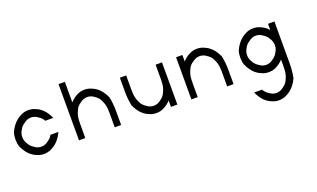

<svg xmlns="http://www.w3.org/2000/svg" viewBox="-98 -1232 3529 2140"><g transform="rotate(-20 1666.5 -162.0)"><path d="M333.3 -8.3Q295.8 10 250 10Q204.2 10 166.7 -8.3Q70.8 -45 16.7 -166.7Q4.2 -204.2 4.2 -250Q4.2 -295.8 16.7 -333.3Q68.3 -447.5 166.7 -491.7Q204.2 -510 250 -510Q295.8 -510 333.3 -491.7Q429.2 -455 483.3 -333.3H388.3Q382.5 -347.5 365.8 -365.4Q349.2 -383.3 333.3 -391.7Q295.8 -422.5 250 -422.5Q204.2 -422.5 166.7 -391.7Q150.8 -383.3 133.3 -365.4Q115.8 -347.5 110.8 -333.3Q85 -295.8 85 -250Q85 -204.2 110.8 -166.7Q116.7 -152.5 133.8 -134.2Q150.8 -115.8 166.7 -107.5Q204.2 -76.7 250 -76.7Q295.8 -76.7 333.3 -107.5Q348.3 -115.8 365.4 -133.8Q382.5 -151.7 388.3 -166.7H483.3Q431.7 -52.5 333.3 -8.3Z M666.7 0V-666.7H741.7V-423.3Q782.5 -469.2 833.3 -491.7Q870.8 -510 916.7 -510Q962.5 -510 1000 -491.7Q1095.8 -455 1150 -333.3Q1166.7 -251.7 1166.7 -166.7V0H1090.8V-166.7Q1090.8 -190.8 1089.6 -210.8Q1088.3 -230.8 1086.7 -242.5Q1085 -254.2 1080.8 -269.2Q1076.7 -284.2 1074.6 -289.6Q1072.5 -295 1065.4 -311.2Q1058.3 -327.5 1055.8 -333.3H1055Q1049.2 -347.5 1032.5 -365.4Q1015.8 -383.3 1000 -391.7Q962.5 -422.5 916.7 -422.5Q870.8 -422.5 833.3 -391.7Q817.5 -383.3 800 -365.4Q782.5 -347.5 777.5 -333.3H776.7Q774.2 -327.5 767.1 -311.2Q760 -295 757.9 -289.6Q755.8 -284.2 751.7 -269.2Q747.5 -254.2 745.8 -242.5Q744.2 -230.8 742.9 -210.8Q741.7 -190.8 741.7 -166.7V0Z M1833.3 -500V0H1757.5V-75.8Q1716.7 -30.8 1666.7 -8.3Q1629.2 10 1583.3 10Q1537.5 10 1500 -8.3Q1404.2 -45 1350 -166.7Q1333.3 -248.3 1333.3 -333.3V-500H1408.3V-333.3Q1408.3 -309.2 1409.6 -289.2Q1410.8 -269.2 1412.5 -257.5Q1414.2 -245.8 1418.3 -230.8Q1422.5 -215.8 1424.6 -210.4Q1426.7 -205 1433.8 -188.8Q1440.8 -172.5 1443.3 -166.7H1444.2Q1450 -152.5 1467.1 -134.2Q1484.2 -115.8 1500 -107.5Q1537.5 -76.7 1583.3 -76.7Q1629.2 -76.7 1666.7 -107.5Q1681.7 -115.8 1698.8 -133.8Q1715.8 -151.7 1721.7 -166.7H1722.5Q1725 -172.5 1732.1 -188.8Q1739.2 -205 1741.3 -210.4Q1743.3 -215.8 1747.5 -230.8Q1751.7 -245.8 1753.3 -257.5Q1755 -269.2 1756.3 -289.2Q1757.5 -309.2 1757.5 -333.3V-500Z M2000 0V-500H2075V-423.3Q2115.8 -469.2 2166.7 -491.7Q2204.2 -510 2250 -510Q2295.8 -510 2333.3 -491.7Q2429.2 -455 2483.3 -333.3Q2500 -251.7 2500 -166.7V0H2424.2V-166.7Q2424.2 -190.8 2422.9 -210.8Q2421.7 -230.8 2420 -242.5Q2418.3 -254.2 2414.2 -269.2Q2410 -284.2 2407.9 -289.6Q2405.8 -295 2398.8 -311.2Q2391.7 -327.5 2389.2 -333.3H2388.3Q2382.5 -347.5 2365.8 -365.4Q2349.2 -383.3 2333.3 -391.7Q2295.8 -422.5 2250 -422.5Q2204.2 -422.5 2166.7 -391.7Q2150.8 -383.3 2133.3 -365.4Q2115.8 -347.5 2110.8 -333.3H2110Q2107.5 -327.5 2100.4 -311.2Q2093.3 -295 2091.2 -289.6Q2089.2 -284.2 2085 -269.2Q2080.8 -254.2 2079.2 -242.5Q2077.5 -230.8 2076.2 -210.8Q2075 -190.8 2075 -166.7V0Z M3000 -8.3Q2962.5 10 2916.7 10Q2870.8 10 2833.3 -8.3Q2737.5 -45 2683.3 -166.7Q2670.8 -204.2 2670.8 -250Q2670.8 -295.8 2683.3 -333.3Q2735 -447.5 2833.3 -491.7Q2870.8 -510 2916.7 -510Q2962.5 -510 3000 -491.7Q3050 -472.5 3090.8 -426.7V-500H3166.7V0Q3166.7 85 3150 166.7Q3098.3 280.8 3000 325Q2962.5 343.3 2916.7 343.3Q2870.8 343.3 2833.3 325Q2737.5 288.3 2683.3 166.7H2777.5Q2783.3 180.8 2800.4 199.2Q2817.5 217.5 2833.3 225.8Q2870.8 256.7 2916.7 256.7Q2962.5 256.7 3000 225.8Q3015 217.5 3032.1 199.6Q3049.2 181.7 3055 166.7H3055.8Q3058.3 160.8 3065.4 144.6Q3072.5 128.3 3074.6 122.9Q3076.7 117.5 3080.8 102.5Q3085 87.5 3086.7 75.8Q3088.3 64.2 3089.6 44.2Q3090.8 24.2 3090.8 0V-75.8Q3050 -30.8 3000 -8.3ZM3000 -107.5Q3015 -115.8 3032.1 -133.8Q3049.2 -151.7 3055 -166.7Q3081.7 -204.2 3081.7 -250Q3081.7 -295.8 3055 -333.3Q3049.2 -347.5 3032.5 -365.4Q3015.8 -383.3 3000 -391.7Q2962.5 -422.5 2916.7 -422.5Q2870.8 -422.5 2833.3 -391.7Q2817.5 -383.3 2800 -365.4Q2782.5 -347.5 2777.5 -333.3Q2751.7 -295.8 2751.7 -250Q2751.7 -204.2 2777.5 -166.7Q2783.3 -152.5 2800.4 -134.2Q2817.5 -115.8 2833.3 -107.5Q2870.8 -76.7 2916.7 -76.7Q2962.5 -76.7 3000 -107.5Z"/></g></svg>

Font: 0xA000-Mono
Style: Mono
Weight: 400
Version: Version 0.1